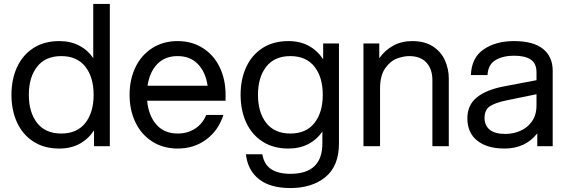

<svg xmlns="http://www.w3.org/2000/svg" viewBox="-20 -740 2866 972"><path d="M456 0V-80Q427 -36 383 -12Q339 12 280 12Q204 12 149.5 -23Q95 -58 66.5 -119.5Q38 -181 38 -260Q38 -339 66.5 -400.5Q95 -462 149.5 -497Q204 -532 280 -532Q337 -532 380.5 -509.5Q424 -487 452 -446V-720H536V0ZM290 -64Q370 -64 412 -117.5Q454 -171 454 -260Q454 -349 412 -402.5Q370 -456 290 -456Q210 -456 168 -402.5Q126 -349 126 -260Q126 -171 168 -117.5Q210 -64 290 -64Z M636 -260Q636 -338 666 -400Q696 -462 751.5 -497Q807 -532 879 -532Q951 -532 1006.5 -497Q1062 -462 1092 -400Q1122 -338 1122 -260V-230H725Q732 -154 772 -109Q812 -64 879 -64Q930 -64 968 -89Q1006 -114 1024 -158H1111Q1086 -80 1024.5 -34Q963 12 879 12Q807 12 751.5 -23Q696 -58 666 -120Q636 -182 636 -260ZM1031 -306Q1021 -375 982 -415.5Q943 -456 879 -456Q815 -456 776 -415.5Q737 -375 727 -306Z M1225 41H1308Q1317 93 1353 116.5Q1389 140 1450 140Q1612 140 1612 -14V-74Q1584 -33 1540.5 -10.5Q1497 12 1440 12Q1364 12 1309.5 -23Q1255 -58 1226.5 -119.5Q1198 -181 1198 -260Q1198 -339 1226.5 -400.5Q1255 -462 1309.5 -497Q1364 -532 1440 -532Q1499 -532 1543 -508Q1587 -484 1616 -440V-520H1696V-14Q1696 100 1628 156Q1560 212 1450 212Q1348 212 1291 167Q1234 122 1225 41ZM1450 -64Q1530 -64 1572 -117.5Q1614 -171 1614 -260Q1614 -349 1572 -402.5Q1530 -456 1450 -456Q1370 -456 1328 -402.5Q1286 -349 1286 -260Q1286 -171 1328 -117.5Q1370 -64 1450 -64Z M2051 -456Q2024 -456 1990.5 -444Q1957 -432 1930.5 -395Q1904 -358 1904 -291V0H1820V-520H1900V-445Q1928 -485 1970 -508.5Q2012 -532 2067 -532Q2130 -532 2171.5 -505Q2213 -478 2232.5 -434.5Q2252 -391 2252 -342V0H2169V-334Q2169 -390 2139 -423Q2109 -456 2051 -456Z M2700 -65Q2640 12 2534 12Q2446 12 2396 -28Q2346 -68 2346 -141Q2346 -208 2394 -247Q2442 -286 2533 -303L2696 -334V-374Q2696 -419 2667 -438.5Q2638 -458 2582 -458Q2527 -458 2489 -436Q2451 -414 2448 -360H2364Q2367 -448 2428.5 -490Q2490 -532 2582 -532Q2680 -532 2729 -492.5Q2778 -453 2778 -382V0H2700ZM2538 -62Q2578 -62 2614 -77.5Q2650 -93 2673 -125.5Q2696 -158 2696 -206V-263L2545 -232Q2487 -220 2460 -202Q2433 -184 2433 -143Q2433 -105 2459 -83.5Q2485 -62 2538 -62Z"/></svg>

Font: Aspekta 400
Style: Regular
Weight: 400
Designer: Ivo Dolenc
Version: Version 2.000